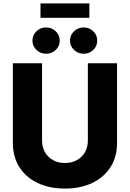

<svg xmlns="http://www.w3.org/2000/svg" viewBox="-20 -1100 765 1130"><path d="M362.3 9.8Q270 9.8 200.9 -23.4Q131.8 -56.6 93.8 -116.9Q55.7 -177.2 55.7 -258.3V-727.5H227.5V-272.5Q227.5 -233.9 244.6 -204.3Q261.7 -174.8 292 -157.7Q322.3 -140.6 362.3 -140.6Q402.3 -140.6 432.6 -157.7Q462.9 -174.8 480 -204.3Q497.1 -233.9 497.1 -272.5V-727.5H668.9V-258.3Q668.9 -177.2 630.6 -116.9Q592.3 -56.6 523.2 -23.4Q454.1 9.8 362.3 9.8ZM472.2 -783.7Q439 -783.7 415.5 -806.4Q392.1 -829.1 392.1 -860.8Q392.1 -893.1 415.5 -915.8Q439 -938.5 472.2 -938.5Q505.9 -938.5 529.1 -916Q552.2 -893.6 552.2 -860.8Q552.2 -828.6 529.1 -806.2Q505.9 -783.7 472.2 -783.7ZM251.5 -783.7Q217.8 -783.7 194.3 -806.4Q170.9 -829.1 170.9 -860.8Q170.9 -893.1 194.3 -915.8Q217.8 -938.5 251.5 -938.5Q284.7 -938.5 308.1 -916Q331.5 -893.6 331.5 -860.8Q331.5 -828.6 308.1 -806.2Q284.7 -783.7 251.5 -783.7ZM505.9 -1080.1V-995.1H218.3V-1080.1Z"/></svg>

Font: Inter 16pt ExtraBold
Style: Regular
Weight: 800
Version: Version 4.001;git-66647c0bb